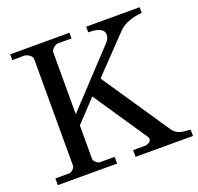

<svg xmlns="http://www.w3.org/2000/svg" viewBox="-126 -859 1029 996"><g transform="rotate(-20 389.0 -361.0)"><path d="M28.8 -37.1V0H356V-37.1H272.9C262.2 -37.1 242.2 -54.2 242.2 -66.9V-252L354 -371.1L555.2 -73.2C555.2 -73.2 558.1 -65.9 558.1 -63C558.1 -44.9 536.1 -38.1 523.9 -37.1H458V0H774.9V-35.2C726.1 -37.1 698.2 -42 676.8 -73.2L426.8 -442.9C425.8 -443.8 425.8 -443.8 615.2 -641.1C647.9 -674.8 699.2 -687 743.2 -690.9V-722.2H448.2V-690.9C476.1 -690.9 534.2 -689 534.2 -646C534.2 -631.8 525.9 -617.2 516.1 -606.9L242.2 -314V-654.8C242.2 -671.9 266.1 -689.9 279.8 -690.9H356V-722.2H28.8V-689.9L91.8 -690.9C108.9 -690.9 137.2 -676.8 137.2 -654.8V-66.9C137.2 -55.2 117.2 -37.1 106 -37.1Z"/></g></svg>

Font: MusGlyphs-Text
Style: Regular
Weight: 400
Version: Version 2.1.1